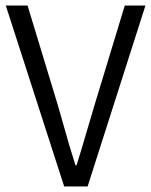

<svg xmlns="http://www.w3.org/2000/svg" viewBox="-20 -677 549 697"><path d="M213 0 1 -657H80L190 -295Q198 -268 210 -225Q222 -182 232.5 -146.5Q243 -111 254 -77H258Q266 -101 323 -295L433 -657H508L298 0Z"/></svg>

Font: Assistant
Style: Regular
Weight: 400
Designer: Hebrew By Ben Nathan, Latin by Paul Hunt
Version: Version 2.001;PS 002.001;hotconv 1.0.88;makeotf.lib2.5.64775